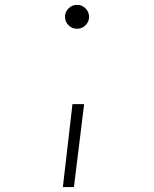

<svg xmlns="http://www.w3.org/2000/svg" viewBox="-20 -547 626 780"><path d="M235.4 212.9 274.4 -124H321.8L280.3 212.9ZM293 -430.2Q272.9 -430.2 258.5 -444.3Q244.1 -458.5 244.1 -478.5Q244.1 -498.5 258.5 -512.9Q272.9 -527.3 293 -527.3Q313 -527.3 327.4 -512.9Q341.8 -498.5 341.8 -478.5Q341.8 -458.5 327.4 -444.3Q313 -430.2 293 -430.2Z"/></svg>

Font: Cascadia Mono ExtraLight
Style: Regular
Weight: 200
Monospace: yes
Designer: Aaron Bell
Foundry: Saja Typeworks
Version: Version 2404.023; ttfautohint (v1.8.4)